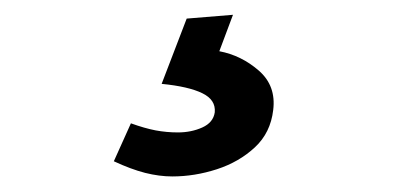

<svg xmlns="http://www.w3.org/2000/svg" viewBox="-20 -22 540 253"><path d="M207 210.5Q190 210.5 171.2 205.8Q152.5 201 130 190.5L152.5 140.5Q170.5 147 185 149.8Q199.5 152.5 214.5 152.5Q232 152.5 246.5 146Q261 139.5 263 126Q264.5 109.5 246.5 100.8Q228.5 92 193 88.5L226 2.5L287 -2.5L269 45.5Q298 51 321 71Q344 91 340 123Q336.5 153 315.8 172.2Q295 191.5 265.8 201Q236.5 210.5 207 210.5Z"/></svg>

Font: Expletus Sans SemiBold
Style: Italic
Weight: 600
Italic angle: -7°
Version: Version 7.500